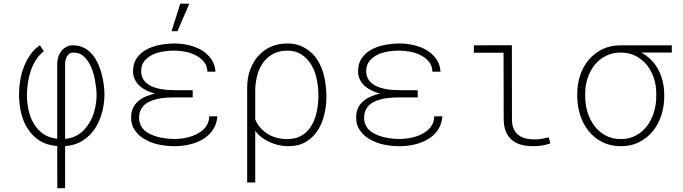

<svg xmlns="http://www.w3.org/2000/svg" viewBox="-20 -770 3641 1024"><path d="M285.2 8.8 285.6 233.9H327.1V9.3Q381.3 5.4 421.4 -20.3Q461.4 -45.9 487.3 -85.4Q511.2 -122.6 524.2 -170.2Q537.1 -217.8 537.1 -266.6Q537.1 -311 524.9 -364.5Q512.7 -418 488.3 -457.5Q467.8 -490.2 438.5 -509.3Q409.2 -528.3 369.1 -528.3Q350.6 -528.3 335.7 -521Q320.8 -513.7 310.5 -502Q298.3 -487.3 291.7 -468.3Q285.2 -449.2 285.2 -429.2V-29.8Q240.7 -34.7 210 -56.4Q179.2 -78.1 160.2 -110.8Q140.6 -143.6 132.1 -183.8Q123.5 -224.1 123.5 -265.6Q124 -295.4 128.7 -327.6Q133.3 -359.9 143.6 -391.1Q153.8 -421.9 171.1 -449.5Q188.5 -477.1 213.9 -496.6L192.9 -528.8Q163.6 -508.8 142.8 -479.7Q122.1 -450.7 108.9 -417Q94.2 -381.3 87.9 -342.5Q81.5 -303.7 81.5 -266.6Q81.5 -216.3 92.5 -168.5Q103.5 -120.6 128.4 -83Q152.8 -44.4 191.4 -19.8Q230 4.9 285.2 8.8ZM327.1 -29.3V-429.7Q327.1 -443.8 331.5 -457Q335.9 -470.2 344.7 -479Q349.1 -483.9 355.5 -486.8Q361.8 -489.7 369.1 -489.7Q401.4 -489.7 421.9 -473.4Q442.4 -457 456.1 -431.6Q477.1 -394.5 485.8 -347.2Q494.6 -299.8 495.1 -265.6Q495.1 -226.1 485.4 -185.8Q475.6 -145.5 455.6 -113.3Q434.6 -78.1 402.8 -55.7Q371.1 -33.2 327.1 -29.3Z M679.2 -143.6Q679.2 -104 698.5 -76.2Q717.8 -48.3 743.7 -32.2Q782.7 -8.3 825.2 0.7Q867.7 9.8 910.2 9.8Q950.7 9.8 990.2 0.7Q1029.8 -8.3 1062 -27.3Q1093.8 -45.9 1114.7 -76.4Q1135.7 -106.9 1139.2 -149.4H1095.7Q1095.2 -117.7 1078.6 -95Q1062 -72.3 1036.1 -58.6Q1008.8 -43 975.1 -35.9Q941.4 -28.8 910.2 -28.8Q874.5 -28.8 837.2 -36.1Q799.8 -43.5 767.1 -62.5Q745.6 -75.2 733.6 -95.9Q721.7 -116.7 721.7 -142.1Q721.7 -166.5 730.7 -184.3Q739.7 -202.1 754.9 -214.8Q769.5 -226.1 788.8 -233.2Q808.1 -240.2 829.6 -244.6Q849.6 -248 870.6 -249.3Q891.6 -250.5 910.2 -250.5H1007.8V-289.1H910.2Q892.1 -289.1 872.3 -290.5Q852.5 -292 833 -295.9Q814 -299.8 796.6 -306.2Q779.3 -312.5 766.1 -323.2Q750.5 -335 741.7 -351.6Q732.9 -368.2 732.9 -390.6Q732.9 -418 745.4 -437.5Q757.8 -457 780.8 -471.2Q804.7 -486.3 839.1 -493.2Q873.5 -500 910.2 -500Q938.5 -500 969.2 -493.9Q1000 -487.8 1025.9 -474.1Q1051.3 -460.9 1068.4 -439.5Q1085.4 -418 1085.9 -387.7H1129.4Q1126.5 -427.2 1106.2 -455.6Q1085.9 -483.9 1055.7 -502.4Q1024.4 -520.5 986.6 -529.3Q948.7 -538.1 910.2 -538.1Q869.1 -538.1 827.9 -529.5Q786.6 -521 754.4 -502Q725.1 -484.4 707.3 -456.8Q689.5 -429.2 689.5 -389.6Q689.5 -364.7 699.5 -345.2Q709.5 -325.7 726.1 -310.5Q741.7 -296.9 762.7 -286.9Q783.7 -276.9 806.6 -271Q781.7 -265.1 759.5 -256.1Q737.3 -247.1 720.2 -232.9Q700.7 -217.3 689.9 -195.1Q679.2 -172.9 679.2 -143.6ZM941.4 -750.5 895 -603.5H926.3L989.7 -750.5Z M1720.7 -252V-262.2Q1720.2 -319.8 1705.6 -375Q1690.9 -430.2 1658.7 -470.2Q1632.8 -500.5 1596.9 -519.3Q1561 -538.1 1512.2 -538.1Q1464.4 -538.1 1425.8 -521.2Q1387.2 -504.4 1359.4 -473.6Q1331.1 -442.9 1314.7 -399.9Q1298.3 -356.9 1298.3 -303.7V203.1H1341.3V-72.3Q1355 -53.2 1373.8 -38.6Q1392.6 -23.9 1414.1 -14.2Q1438 -2.4 1464.6 3.7Q1491.2 9.8 1518.6 9.8Q1569.3 9.8 1606 -10.3Q1642.6 -30.3 1667.5 -64.5Q1694.3 -101.1 1707.5 -150.6Q1720.7 -200.2 1720.7 -252ZM1678.2 -262.2V-252Q1677.2 -208.5 1667.2 -165.5Q1657.2 -122.6 1634.8 -90.3Q1614.7 -61 1584.5 -44.7Q1554.2 -28.3 1512.2 -28.3Q1481.9 -28.3 1455.8 -35.2Q1429.7 -42 1408.2 -55.7Q1386.2 -69.3 1369.1 -88.6Q1352.1 -107.9 1341.3 -132.8V-295.9Q1342.8 -337.9 1354.5 -376.5Q1366.2 -415 1389.2 -443.4Q1410.2 -469.2 1440.7 -484.6Q1471.2 -500 1512.2 -500Q1551.3 -500 1579.6 -484.1Q1607.9 -468.3 1627.4 -442.9Q1655.3 -408.2 1666.7 -358.6Q1678.2 -309.1 1678.2 -262.2Z M1879.4 -143.6Q1879.4 -104 1898.7 -76.2Q1918 -48.3 1943.8 -32.2Q1982.9 -8.3 2025.4 0.7Q2067.9 9.8 2110.4 9.8Q2150.9 9.8 2190.4 0.7Q2230 -8.3 2262.2 -27.3Q2293.9 -45.9 2314.9 -76.4Q2335.9 -106.9 2339.4 -149.4H2295.9Q2295.4 -117.7 2278.8 -95Q2262.2 -72.3 2236.3 -58.6Q2209 -43 2175.3 -35.9Q2141.6 -28.8 2110.4 -28.8Q2074.7 -28.8 2037.4 -36.1Q2000 -43.5 1967.3 -62.5Q1945.8 -75.2 1933.8 -95.9Q1921.9 -116.7 1921.9 -142.1Q1921.9 -166.5 1930.9 -184.3Q1939.9 -202.1 1955.1 -214.8Q1969.7 -226.1 1989 -233.2Q2008.3 -240.2 2029.8 -244.6Q2049.8 -248 2070.8 -249.3Q2091.8 -250.5 2110.4 -250.5H2208V-289.1H2110.4Q2092.3 -289.1 2072.5 -290.5Q2052.7 -292 2033.2 -295.9Q2014.2 -299.8 1996.8 -306.2Q1979.5 -312.5 1966.3 -323.2Q1950.7 -335 1941.9 -351.6Q1933.1 -368.2 1933.1 -390.6Q1933.1 -418 1945.6 -437.5Q1958 -457 1981 -471.2Q2004.9 -486.3 2039.3 -493.2Q2073.7 -500 2110.4 -500Q2138.7 -500 2169.4 -493.9Q2200.2 -487.8 2226.1 -474.1Q2251.5 -460.9 2268.6 -439.5Q2285.6 -418 2286.1 -387.7H2329.6Q2326.7 -427.2 2306.4 -455.6Q2286.1 -483.9 2255.9 -502.4Q2224.6 -520.5 2186.8 -529.3Q2148.9 -538.1 2110.4 -538.1Q2069.3 -538.1 2028.1 -529.5Q1986.8 -521 1954.6 -502Q1925.3 -484.4 1907.5 -456.8Q1889.6 -429.2 1889.6 -389.6Q1889.6 -364.7 1899.7 -345.2Q1909.7 -325.7 1926.3 -310.5Q1941.9 -296.9 1962.9 -286.9Q1983.9 -276.9 2006.8 -271Q1981.9 -265.1 1959.7 -256.1Q1937.5 -247.1 1920.4 -232.9Q1900.9 -217.3 1890.1 -195.1Q1879.4 -172.9 1879.4 -143.6Z M2507.3 -528.3V-488.8H2665.5L2666.5 -135.3Q2666.5 -94.7 2678.7 -66.9Q2690.9 -39.1 2711.9 -22Q2732.9 -4.9 2761.7 2.4Q2790.5 9.8 2825.7 9.8Q2836.9 9.8 2848.1 8.8Q2859.4 7.8 2870.1 6.3Q2880.9 3.9 2892.1 1.5Q2903.3 -1 2915 -4.9L2906.7 -37.6Q2888.7 -33.7 2869.9 -30Q2851.1 -26.4 2831.1 -26.4Q2805.7 -26.4 2783.7 -31.7Q2761.7 -37.1 2745.1 -49.8Q2729 -62 2719.7 -82.5Q2710.4 -103 2710.4 -134.3L2710 -528.8Z M3563 -489.7V-528.3H3290Q3235.8 -528.3 3193.1 -507.6Q3150.4 -486.8 3120.6 -451.7Q3090.8 -417 3075 -370.6Q3059.1 -324.2 3058.6 -272.9V-254.9Q3059.1 -202.6 3074.7 -154.8Q3090.3 -106.9 3120.1 -70.3Q3149.9 -33.7 3192.9 -12Q3235.8 9.8 3291 9.8Q3346.7 9.8 3389.4 -12.2Q3432.1 -34.2 3461.9 -70.8Q3491.2 -106.9 3506.6 -153.8Q3522 -200.7 3522.5 -251V-269.5Q3522 -306.2 3513.4 -339.8Q3504.9 -373.5 3488.8 -402.3Q3473.6 -429.7 3451.4 -451.7Q3429.2 -473.6 3400.9 -489.7ZM3101.1 -254.9V-272.9Q3101.1 -315.4 3114.3 -354.5Q3127.4 -393.6 3151.4 -423.8Q3175.8 -453.6 3210.7 -471.7Q3245.6 -489.7 3290 -489.7Q3335 -489.7 3370.1 -471.7Q3405.3 -453.6 3429.7 -423.8Q3453.6 -393.6 3466.8 -354.5Q3480 -315.4 3480 -272.9V-254.9Q3480 -211.9 3467.5 -171.1Q3455.1 -130.4 3431.2 -98.6Q3407.2 -66.9 3372.1 -47.6Q3336.9 -28.3 3291 -28.3Q3245.1 -28.3 3209.7 -47.4Q3174.3 -66.4 3150.4 -98.1Q3126.5 -129.9 3113.8 -170.7Q3101.1 -211.4 3101.1 -254.9Z"/></svg>

Font: Roboto Mono ExtraLight
Style: Regular
Weight: 250
Monospace: yes
Designer: Google
Version: Version 3.000